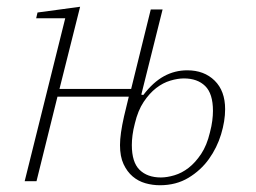

<svg xmlns="http://www.w3.org/2000/svg" viewBox="-20 -536 758 568"><path d="M173 -482H87L91 -499L217 -516L156 -273H368L426 -508H461L398 -256L404 -255Q433 -293 465 -310.5Q497 -328 534 -328Q584 -328 615 -297.5Q646 -267 646 -213Q646 -178 634 -138.5Q622 -99 598 -65.5Q574 -32 537.5 -10Q501 12 453 12Q431 12 410 6Q389 0 372.5 -14Q356 -28 345.5 -50.5Q335 -73 335 -107Q335 -139 347 -192L361 -250H150L88 0H53ZM456 -11Q474 -11 496 -17.5Q518 -24 538 -39.5Q558 -55 575 -80.5Q592 -106 601 -144Q606 -163 608 -179Q610 -195 610 -208Q610 -259 587 -281.5Q564 -304 524 -304Q506 -304 484 -297.5Q462 -291 442 -275.5Q422 -260 405 -234.5Q388 -209 379 -171Q374 -152 372 -136Q370 -120 370 -107Q370 -56 393 -33.5Q416 -11 456 -11Z"/></svg>

Font: IBM Plex Serif ExtraLight
Style: Italic
Weight: 200
Italic angle: -14°
Designer: Mike Abbink, Paul van der Laan, Pieter van Rosmalen
Foundry: Bold Monday
Version: Version 2.5